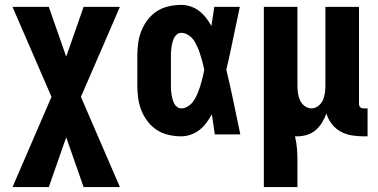

<svg xmlns="http://www.w3.org/2000/svg" viewBox="-20 -548 1540 783"><path d="M31 215 190 -153 31 -520H179L250 -317L321 -520H469L310 -153L469 215H321L250 12L179 215Z M719 8Q693 8 667 2Q641 -4 619.5 -18Q598 -32 582 -53Q566 -74 556.5 -98Q547 -122 543.5 -148Q540 -174 540 -200V-320Q540 -346 543.5 -372Q547 -398 556.5 -422Q566 -446 582 -467Q598 -488 619.5 -502Q641 -516 667 -522Q693 -528 719 -528Q739 -528 758 -521.5Q777 -515 792.5 -503Q808 -491 820.5 -475Q833 -459 842 -442Q845 -461 848 -480.5Q851 -500 854 -520H958Q944 -456 931 -391.5Q918 -327 903 -263Q919 -198 932.5 -132Q946 -66 960 0H856Q853 -21 850 -41.5Q847 -62 844 -82Q834 -64 822 -47.5Q810 -31 794 -18.5Q778 -6 758.5 1Q739 8 719 8ZM719 -106Q731 -106 742.5 -112Q754 -118 762 -127Q770 -136 776 -147Q782 -158 786.5 -169Q791 -180 795 -192Q799 -204 802 -215.5Q805 -227 808 -239Q811 -251 813 -263Q811 -275 808 -286.5Q805 -298 801.5 -309.5Q798 -321 794.5 -332Q791 -343 786 -354Q781 -365 775.5 -375.5Q770 -386 761.5 -394.5Q753 -403 742 -408.5Q731 -414 719 -414Q710 -414 702 -408Q694 -402 690 -393.5Q686 -385 683.5 -376Q681 -367 679.5 -357.5Q678 -348 677.5 -338.5Q677 -329 677 -320V-200Q677 -191 677.5 -181.5Q678 -172 679.5 -162.5Q681 -153 683.5 -144Q686 -135 690 -126.5Q694 -118 702 -112Q710 -106 719 -106Z M1056 215V-520H1193V-200Q1193 -185 1195 -169.5Q1197 -154 1203 -140Q1209 -126 1222 -116Q1235 -106 1250 -106Q1265 -106 1278 -116Q1291 -126 1297 -140Q1303 -154 1305 -169.5Q1307 -185 1307 -200V-520H1444V-124Q1444 -116 1449 -111Q1454 -106 1462 -106H1479V8H1462Q1438 8 1414 4Q1390 0 1369 -11.5Q1348 -23 1333 -42.5Q1318 -62 1311 -85Q1304 -66 1293.5 -48.5Q1283 -31 1267.5 -17.5Q1252 -4 1232 2Q1212 8 1192 8Q1190 8 1187.5 8Q1185 8 1183 8Q1189 32 1191 57Q1193 82 1193 107V215Z"/></svg>

Font: Iosevka SS04 Heavy
Style: Regular
Weight: 900
Monospace: yes
Designer: Belleve Invis
Foundry: Belleve Invis
Version: Version 19.0.0; ttfautohint (v1.8.4)